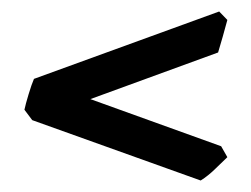

<svg xmlns="http://www.w3.org/2000/svg" viewBox="-20 -417 437 334"><path d="M375.5 -382.3Q373 -372.6 367.4 -353Q361.8 -333.5 359.4 -325.7L137.2 -244.6L364.7 -162.6L375.5 -143.6Q367.2 -135.7 354.7 -123.5Q342.3 -111.3 329.1 -103L36.1 -208L22.5 -226.1Q24.4 -235.4 29.8 -253.2Q35.2 -271 39.1 -279.8L361.3 -397Z"/></svg>

Font: Namdhinggo
Style: Bold
Weight: 700
Designer: Victor Gaultney
Foundry: SIL International
Version: Version 3.001